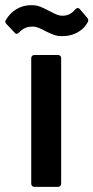

<svg xmlns="http://www.w3.org/2000/svg" viewBox="-65 -724 362 744"><path d="M56 -12V-499Q56 -504 59.5 -507.5Q63 -511 68 -511H160Q165 -511 168.5 -507.5Q172 -504 172 -499V-12Q172 -7 168.5 -3.5Q165 0 160 0H68Q63 0 59.5 -3.5Q56 -7 56 -12ZM112 -603Q109 -605 97.5 -610.5Q86 -616 78 -618.5Q70 -621 62 -621Q45 -621 32.5 -615.5Q20 -610 9 -598Q4 -593 -1 -593Q-5 -593 -8 -597L-40 -631Q-48 -639 -42 -647Q-26 -674 -0.5 -689Q25 -704 56 -704Q76 -704 90 -698.5Q104 -693 127 -681Q146 -671 156 -667Q166 -663 177 -663Q207 -663 227 -688Q232 -693 236 -693Q241 -693 244 -689L273 -655Q279 -648 276 -640Q263 -614 236.5 -599Q210 -584 177 -584Q158 -584 145 -588.5Q132 -593 112 -603Z"/></svg>

Font: Amber EN SemiBold
Style: Regular
Weight: 600
Designer: Jeremy Tribby
Foundry: Tribby Type
Version: Version 1.408 November 24, 2021